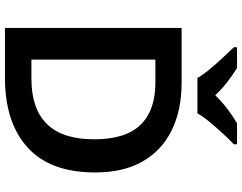

<svg xmlns="http://www.w3.org/2000/svg" viewBox="-121 -857 978 776"><g transform="rotate(90 368.0 -469.0)"><path d="M677 -364Q677 -183 576 -91.5Q475 0 294 0H93V-714H315Q425 -714 506.5 -674Q588 -634 632.5 -556.5Q677 -479 677 -364ZM543 -360Q543 -488 484.5 -548Q426 -608 315 -608H221V-107H298Q543 -107 543 -360ZM295 -778Q282 -801 259.5 -828Q237 -855 213 -880.5Q189 -906 171 -925V-938H255Q282 -921 311 -899Q340 -877 365 -850Q391 -877 421 -899.5Q451 -922 478 -938H563V-925Q544 -907 520 -881Q496 -855 473.5 -828Q451 -801 438 -778Z"/></g></svg>

Font: Noto Sans Ethiopic SemiBold
Style: Regular
Weight: 600
Designer: Monotype Design Team
Foundry: Monotype Imaging Inc.
Version: Version 2.102; ttfautohint (v1.8.4.7-5d5b)